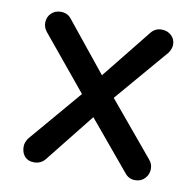

<svg xmlns="http://www.w3.org/2000/svg" viewBox="-63 -569 655 640"><g transform="rotate(10 264.0 -249.0)"><path d="M48.8 -40Q48.8 -53.7 58.6 -68.4L210 -246.1L58.6 -429.7Q47.9 -443.4 47.9 -459Q47.9 -478.5 61 -491.2Q74.2 -503.9 92.8 -503.9Q116.2 -503.9 128.9 -487.3L264.6 -319.3L399.4 -487.3Q413.1 -503.9 434.6 -503.9Q454.1 -503.9 467.3 -491.7Q480.5 -479.5 480.5 -460.9Q480.5 -447.3 470.7 -432.6L316.4 -252L468.8 -69.3Q479.5 -56.6 479.5 -40Q479.5 -21.5 466.8 -7.8Q454.1 5.9 433.6 5.9Q412.1 5.9 398.4 -11.7L260.7 -176.8L130.9 -13.7Q116.2 5.9 91.8 5.9Q71.3 5.9 60.1 -6.8Q48.8 -19.5 48.8 -40Z"/></g></svg>

Font: YuPearl-Regular
Style: Regular
Weight: 400
Designer: Max Yao
Foundry: Max-Everyday
Version: Version 1.011; ttfautohint (v1.8.3)